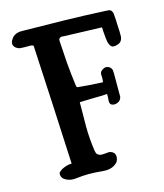

<svg xmlns="http://www.w3.org/2000/svg" viewBox="-108 -797 746 876"><g transform="rotate(-15 265.0 -359.0)"><path d="M340.8 -69.3Q347.7 -60.5 346.7 -47.9Q345.7 -34.2 338.9 -25.4Q315.4 0 274.4 -2.9Q232.4 -6.8 203.1 -6.8Q176.8 -6.8 143.6 -2.9Q137.7 -2 131.8 -2Q106.4 -2 87.9 -15.6Q80.1 -21.5 77.1 -31.2Q74.2 -40 78.1 -48.8Q81.1 -51.8 84 -53.7Q86.9 -56.6 91.8 -59.6Q102.5 -65.4 115.2 -69.3Q127.9 -73.2 140.6 -73.2Q133.8 -214.8 127 -355.5Q119.1 -497.1 112.3 -637.7Q102.5 -642.6 91.8 -641.6Q80.1 -641.6 70.3 -641.6Q58.6 -641.6 48.8 -642.6Q39.1 -644.5 30.3 -651.4Q20.5 -660.2 19.5 -670.9Q19.5 -677.7 23.4 -685.5Q34.2 -706.1 51.8 -711.9Q59.6 -714.8 69.3 -715.8Q79.1 -715.8 87.9 -715.8Q181.6 -714.8 276.4 -712.9Q371.1 -710.9 467.8 -706.1Q476.6 -706.1 484.4 -705.1Q493.2 -704.1 498 -697.3Q501 -692.4 502.9 -686.5Q503.9 -679.7 503.9 -673.8Q505.9 -655.3 505.9 -635.7Q506.8 -616.2 507.8 -597.7Q507.8 -587.9 507.8 -577.1Q507.8 -566.4 502 -556.6Q496.1 -545.9 479.5 -542Q462.9 -537.1 455.1 -543Q449.2 -546.9 446.3 -554.7Q442.4 -562.5 441.4 -569.3Q438.5 -586.9 437.5 -603.5Q435.5 -621.1 435.5 -637.7Q386.7 -639.6 344.7 -640.6Q301.8 -642.6 254.9 -643.6Q249 -645.5 243.2 -643.6Q237.3 -642.6 234.4 -637.7Q232.4 -634.8 232.4 -631.8Q232.4 -628.9 232.4 -625Q235.4 -572.3 239.3 -519.5Q244.1 -466.8 251 -413.1Q251 -411.1 252 -408.2Q252 -405.3 254.9 -404.3Q256.8 -402.3 257.8 -402.3Q259.8 -402.3 262.7 -402.3Q290 -399.4 318.4 -397.5Q346.7 -395.5 375 -394.5Q377.9 -412.1 376 -428.7Q375 -445.3 391.6 -453.1Q400.4 -459 411.1 -457Q421.9 -454.1 427.7 -446.3Q432.6 -441.4 432.6 -434.6Q433.6 -428.7 433.6 -420.9Q433.6 -396.5 433.6 -372.1Q433.6 -346.7 433.6 -322.3Q433.6 -316.4 433.6 -310.5Q432.6 -304.7 429.7 -299.8Q426.8 -293.9 420.9 -290Q414.1 -286.1 407.2 -284.2Q402.3 -284.2 399.4 -283.2Q396.5 -283.2 391.6 -284.2Q376 -288.1 377.9 -307.6Q379.9 -326.2 378.9 -337.9Q347.7 -335.9 314.5 -335.9Q282.2 -335 249 -334Q248 -270.5 248 -218.8Q248 -166 256.8 -103.5Q257.8 -97.7 259.8 -91.8Q261.7 -85.9 266.6 -83Q270.5 -80.1 275.4 -78.1Q279.3 -77.1 285.2 -77.1Q297.9 -77.1 312.5 -79.1Q328.1 -81.1 340.8 -69.3Z"/></g></svg>

Font: Little Wizzy
Style: Regular
Weight: 400
Version: Version 1.0